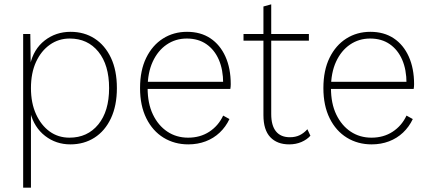

<svg xmlns="http://www.w3.org/2000/svg" viewBox="-20 -657 1984 887"><path d="M87 210V-500H120L122 -352L119 -358Q135 -430 186.5 -470Q238 -510 306 -510Q369 -510 417 -479Q465 -448 492.5 -390Q520 -332 520 -250Q520 -169 492.5 -110.5Q465 -52 416.5 -21Q368 10 305 10Q239 10 188.5 -29Q138 -68 120 -137L123 -143V210ZM301 -21Q384 -21 434 -82Q484 -143 484 -250Q484 -357 434.5 -418Q385 -479 302 -479Q251 -479 210.5 -450.5Q170 -422 146.5 -371Q123 -320 123 -250Q123 -181 146.5 -129.5Q170 -78 209.5 -49.5Q249 -21 301 -21Z M850 10Q786 10 735.5 -21Q685 -52 656 -110.5Q627 -169 627 -250Q627 -332 655.5 -390Q684 -448 733 -479Q782 -510 844 -510Q907 -510 952 -480Q997 -450 1021.5 -395.5Q1046 -341 1046 -268Q1046 -262 1045.5 -256.5Q1045 -251 1044 -246H649V-279H1029L1011 -272Q1011 -335 991 -381Q971 -427 933.5 -453Q896 -479 843 -479Q791 -479 750 -451Q709 -423 685.5 -372Q662 -321 662 -250Q662 -179 686.5 -128Q711 -77 753 -49Q795 -21 849 -21Q905 -21 947 -48.5Q989 -76 1011 -123L1040 -107Q1023 -71 995 -44.5Q967 -18 930 -4Q893 10 850 10Z M1233 -637V-130Q1233 -77 1255 -50Q1277 -23 1319 -23Q1345 -23 1364.5 -32.5Q1384 -42 1400 -60L1414 -30Q1398 -12 1372.5 -1Q1347 10 1316 10Q1260 10 1228.5 -23.5Q1197 -57 1197 -125V-627ZM1407 -500V-469H1105V-500Z M1697 10Q1633 10 1582.5 -21Q1532 -52 1503 -110.5Q1474 -169 1474 -250Q1474 -332 1502.5 -390Q1531 -448 1580 -479Q1629 -510 1691 -510Q1754 -510 1799 -480Q1844 -450 1868.5 -395.5Q1893 -341 1893 -268Q1893 -262 1892.5 -256.5Q1892 -251 1891 -246H1496V-279H1876L1858 -272Q1858 -335 1838 -381Q1818 -427 1780.5 -453Q1743 -479 1690 -479Q1638 -479 1597 -451Q1556 -423 1532.5 -372Q1509 -321 1509 -250Q1509 -179 1533.5 -128Q1558 -77 1600 -49Q1642 -21 1696 -21Q1752 -21 1794 -48.5Q1836 -76 1858 -123L1887 -107Q1870 -71 1842 -44.5Q1814 -18 1777 -4Q1740 10 1697 10Z"/></svg>

Font: Kantumruy Pro ExtraLight
Style: Regular
Weight: 250
Version: Version 1.002